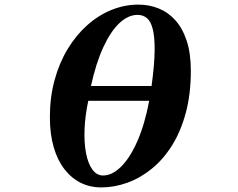

<svg xmlns="http://www.w3.org/2000/svg" viewBox="-20 -800 1040 840"><path d="M585.9 -779.8Q632.3 -779.8 673.8 -763.2Q715.3 -746.6 747.1 -711.4Q778.8 -676.3 796.9 -621.3Q814.9 -566.4 814.9 -490.2Q814.9 -388.7 793 -306.9Q771 -225.1 732.7 -163.8Q694.3 -102.5 644 -61.8Q593.8 -21 536.9 -0.5Q480 20 421.9 20Q374.5 20 333.7 0Q293 -20 262.5 -59.1Q231.9 -98.1 215.1 -155.5Q198.2 -212.9 198.2 -288.1Q198.2 -374.5 218.8 -449.7Q239.3 -524.9 276.1 -585.7Q313 -646.5 361.8 -689.9Q410.6 -733.4 467.8 -756.6Q524.9 -779.8 585.9 -779.8ZM582 -734.9Q540.5 -734.9 502.2 -698.7Q463.9 -662.6 431.9 -593.3Q399.9 -523.9 377.9 -423.8H643.1Q655.8 -517.1 656.5 -577.4Q657.2 -637.7 648.4 -672.4Q639.6 -707 622.6 -720.9Q605.5 -734.9 582 -734.9ZM366.2 -358.9Q352.1 -293 349.9 -234.1Q347.7 -175.3 356.4 -129.6Q365.2 -84 384.3 -58.1Q403.3 -32.2 431.2 -32.2Q470.2 -32.2 509 -70.1Q547.9 -107.9 580.3 -180.9Q612.8 -253.9 632.8 -358.9Z"/></svg>

Font: BIZ UDMincho
Style: Bold
Weight: 700
Monospace: yes
Designer: TypeBank Co., Ltd.
Foundry: Morisawa Inc.
Version: Version 1.06